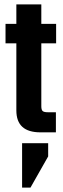

<svg xmlns="http://www.w3.org/2000/svg" viewBox="-20 -599 284 869"><path d="M234 -403H167V-118Q167 -102 173 -96.5Q179 -91 196 -91H233V0H163Q54 0 54 -99V-403H5V-491H54V-579H167V-491H234ZM80 250V49H198V109L118 250Z"/></svg>

Font: Teko Medium
Style: Regular
Weight: 500
Designer: Manushi Parikh, Jonny Pinhorn
Foundry: Indian Type Foundry
Version: Version 1.106;PS 1.0;hotconv 1.0.78;makeotf.lib2.5.61930; tt